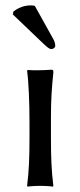

<svg xmlns="http://www.w3.org/2000/svg" viewBox="-20 -693 300 716"><path d="M90 -235V-180C90 -105 88 -54 81 0L83 3C95 1 118 0 130 0C142 0 165 1 177 3L179 0C172 -57 170 -104 170 -180V-251C170 -326 173 -362 179 -423C179 -432 178 -433 170 -433C147 -431 104 -430 83 -432L81 -429C87 -386 90 -310 90 -235ZM110 -671C106 -672 100 -673 95 -673C61 -673 38 -656 30 -650L28 -639L142 -530C158 -515 165 -510 171 -510C179 -510 186 -516 186 -521C186 -528 185 -535 180 -545Z"/></svg>

Font: Libertinus Sans
Style: Regular
Weight: 400
Designer: Philipp H. Poll, Khaled Hosny
Foundry: Caleb Maclennan
Version: Version 7.050;RELEASE